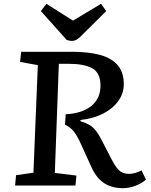

<svg xmlns="http://www.w3.org/2000/svg" viewBox="-20 -971 788 1005"><path d="M324 -373Q409 -377 457.5 -416Q506 -455 506 -522Q506 -590 463 -613.5Q420 -637 341 -637H288L267 -66L380 -52L375 0H59L64 -54L155 -67L178 -630L85 -647L91 -700H357Q439 -700 500 -684.5Q561 -669 594.5 -631.5Q628 -594 628 -530Q628 -482 599 -442Q570 -402 519 -376Q468 -350 401 -343V-337Q429 -328 448 -317Q467 -306 482.5 -286Q498 -266 515 -232L561 -143Q583 -99 602.5 -80Q622 -61 655 -61Q673 -61 689 -66Q705 -71 721 -79L744 -31Q722 -11 689 1.5Q656 14 624 14Q565 14 524 -13Q483 -40 455 -104L411 -201Q395 -238 382 -260Q369 -282 354.5 -295.5Q340 -309 320 -319ZM194 -913 223 -951 362 -863 509 -951 536 -913 410 -788Q396 -773 383.5 -765Q371 -757 357 -757Q348 -757 341.5 -758.5Q335 -760 329 -762Z"/></svg>

Font: Literata 7pt Medium
Style: Italic
Weight: 500
Italic angle: -2°
Designer: Latin by Veronika Burian and Jose Scaglione. Greek by Irene Vlachou. Cyrillic by Vera Evstafieva
Foundry: TypeTogether
Version: Version 3.002